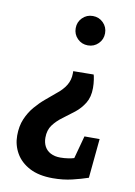

<svg xmlns="http://www.w3.org/2000/svg" viewBox="-80 -542 560 798"><g transform="rotate(10 199.5 -142.5)"><path d="M199 204Q140 204 101 183.5Q62 163 42.5 129Q23 95 23 55Q23 15 36 -15.5Q49 -46 69 -69.5Q89 -93 111 -111.5Q133 -130 152 -146Q179 -167 192.5 -189.5Q206 -212 206 -239V-249L292 -250Q294 -245 296.5 -228.5Q299 -212 299 -194Q299 -156 283 -130Q267 -104 243.5 -85.5Q220 -67 196 -49.5Q172 -32 156 -10.5Q140 11 140 43Q140 64 148.5 80Q157 96 174 105Q191 114 215 114Q232 114 248 111.5Q264 109 273 106L299 10H363L347 176Q318 186 280.5 195Q243 204 199 204ZM247 -365Q221 -365 203 -383Q185 -401 185 -427Q185 -453 203 -471Q221 -489 247 -489Q273 -489 291 -471Q309 -453 309 -427Q309 -401 291 -383Q273 -365 247 -365Z"/></g></svg>

Font: Kreon Medium
Style: Regular
Weight: 500
Version: Version 2.002